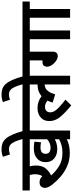

<svg xmlns="http://www.w3.org/2000/svg" viewBox="759 -1695 951 2509"><g transform="rotate(-90 1234.5 -440.5)"><path d="M783 -527V0H669V-43Q631 -23 585 -13.5Q539 -4 490 -4Q397 -4 320.5 -37Q244 -70 182.5 -123Q121 -176 75 -235Q50 -268 42 -290.5Q34 -313 34 -331Q34 -355 50.5 -377Q67 -399 108 -399Q154 -399 187 -363Q201 -383 206.5 -408Q212 -433 212 -458Q212 -495 202 -527H0V-622H881V-527ZM557 -255Q592 -255 619.5 -267.5Q647 -280 669 -300V-527H314Q320 -511 323 -491Q326 -471 326 -445Q326 -367 289.5 -321Q253 -275 196 -248Q252 -184 322.5 -142Q393 -100 491 -100Q549 -100 591.5 -112Q634 -124 669 -144V-200Q645 -186 613 -177Q581 -168 539 -168Q465 -168 417.5 -208Q370 -248 370 -320Q370 -391 418.5 -432.5Q467 -474 550 -474Q567 -474 593.5 -472Q620 -470 638 -465L629 -379Q616 -382 599.5 -384.5Q583 -387 564 -387Q479 -387 479 -320Q479 -286 501.5 -270.5Q524 -255 557 -255Z M674 -615Q656 -682 638 -722Q620 -762 597 -780.5Q574 -799 540 -799Q520 -799 502.5 -795Q485 -791 471 -785L440 -878Q463 -887 487 -891.5Q511 -896 540 -896Q580 -896 613.5 -884.5Q647 -873 675 -842.5Q703 -812 728 -757Q753 -702 777 -615Z M867 -527V-622H1597V-527H1499V0H1385V-332H1383Q1361 -332 1337.5 -321Q1314 -310 1293 -280Q1272 -250 1256 -195L1149 -228Q1159 -265 1174 -296Q1156 -310 1136.5 -319Q1117 -328 1093 -328Q1058 -328 1039.5 -309Q1021 -290 1021 -261Q1021 -230 1038.5 -201.5Q1056 -173 1092.5 -139.5Q1129 -106 1187 -60L1112 15Q1014 -65 960.5 -130Q907 -195 907 -269Q907 -326 933 -360.5Q959 -395 997 -410.5Q1035 -426 1073 -426Q1121 -426 1158.5 -413Q1196 -400 1232 -373Q1292 -425 1380 -425Q1383 -425 1385 -425V-527Z M1389 -615Q1371 -682 1353 -722Q1335 -762 1312 -780.5Q1289 -799 1255 -799Q1235 -799 1217.5 -795Q1200 -791 1186 -785L1155 -878Q1178 -887 1202 -891.5Q1226 -896 1255 -896Q1295 -896 1328.5 -884.5Q1362 -873 1390 -842.5Q1418 -812 1443 -757Q1468 -702 1492 -615Z M1814 -527V-229Q1814 -161 1754 -161Q1732 -161 1708.5 -174Q1685 -187 1664 -208Q1643 -229 1630 -253.5Q1617 -278 1617 -301Q1617 -325 1630.5 -343Q1644 -361 1684 -361H1700V-527H1582V-622H2189V-527H2091V0H1977V-527Z M2371 -527V0H2257V-527H2174V-622H2469V-527Z"/></g></svg>

Font: Noto Sans SemiBold
Style: Regular
Weight: 600
Designer: Monotype Design Team
Foundry: Monotype Imaging Inc.
Version: Version 2.007